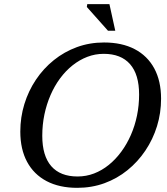

<svg xmlns="http://www.w3.org/2000/svg" viewBox="-20 -891 800 922"><path d="M183 -239Q183 -142.5 226.2 -93Q269.5 -43.5 352.5 -43.5Q394 -43.5 431.8 -58Q469.5 -72.5 502.5 -99.2Q535.5 -126 562.2 -162.2Q589 -198.5 608.2 -242.2Q627.5 -286 637.8 -335.5Q648 -385 648 -437Q648 -533.5 604.5 -583Q561 -632.5 478 -632.5Q437 -632.5 399.2 -618Q361.5 -603.5 328.2 -577Q295 -550.5 268.2 -514.2Q241.5 -478 222.5 -434Q203.5 -390 193.2 -340.8Q183 -291.5 183 -239ZM753.5 -417Q753.5 -348.5 734 -285.2Q714.5 -222 678.2 -168Q642 -114 592.2 -73.8Q542.5 -33.5 481.5 -11.2Q420.5 11 351 11Q265 11 203.8 -21.2Q142.5 -53.5 110 -114Q77.5 -174.5 77.5 -259Q77.5 -327.5 97 -391Q116.5 -454.5 152.5 -508.2Q188.5 -562 238.5 -602.2Q288.5 -642.5 349.5 -664.8Q410.5 -687 479.5 -687Q565.5 -687 626.8 -655Q688 -623 720.8 -562.5Q753.5 -502 753.5 -417ZM533.5 -743.5H498.5L397 -857.5L399 -871H505.5Z"/></svg>

Font: Newsreader 16pt Medium
Style: Italic
Weight: 500
Italic angle: -17°
Designer: Hugues Gentile
Foundry: Production Type
Version: Version 1.003